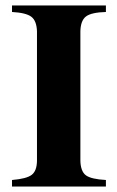

<svg xmlns="http://www.w3.org/2000/svg" viewBox="-20 -682 429 702"><path d="M367.2 -23.9V0H23.9V-23.9Q77.1 -28.3 95.9 -42.7Q114.7 -57.1 115.2 -94.2V-567.9Q113.8 -606 94.7 -620.6Q75.7 -635.3 23.9 -638.2V-662.1H367.2V-638.2Q314 -636.7 294.4 -621.8Q274.9 -606.9 273.9 -567.9V-94.2Q274.9 -55.7 293.7 -41.3Q312.5 -26.9 367.2 -23.9Z"/></svg>

Font: Accordance
Style: Bold
Weight: 700
Version: Version 1.2 (build January 31, 2020) Miklal Software Solutio